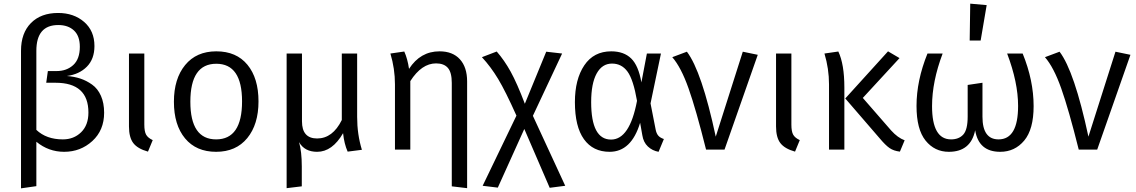

<svg xmlns="http://www.w3.org/2000/svg" viewBox="-20 -819 6219 1051"><path d="M346 -403Q386 -400 419.5 -389Q453 -378 484 -356Q515 -334 532.5 -294.5Q550 -255 550 -202Q550 -106 485.5 -47Q421 12 331 12Q246 12 179 -43V200L95 212V-541Q95 -638 149.5 -693Q204 -748 298 -748Q384 -748 440.5 -699Q497 -650 497 -567Q497 -496 455.5 -454Q414 -412 346 -403ZM324 -56Q384 -56 424 -95Q464 -134 464 -203Q464 -366 284 -366H233L242 -430H290Q345 -430 381 -463Q417 -496 417 -563Q417 -622 385 -652Q353 -682 299 -682Q179 -682 179 -541V-108Q234 -56 324 -56Z M770 -526V-137Q770 -99 780 -81.5Q790 -64 816 -52L790 11Q733 -5 709.5 -36Q686 -67 686 -127V-526Z M1164 -538Q1274 -538 1334.5 -464.5Q1395 -391 1395 -264Q1395 -138 1333.5 -63Q1272 12 1163 12Q1054 12 993 -61.5Q932 -135 932 -262Q932 -388 993.5 -463Q1055 -538 1164 -538ZM1164 -470Q1022 -470 1022 -262Q1022 -56 1163 -56Q1305 -56 1305 -264Q1305 -470 1164 -470Z M1961 1 1883 11Q1864 -32 1858 -90Q1799 12 1716 12Q1647 12 1617 -41Q1632 11 1632 92V201L1549 211V-526H1633V-155Q1633 -61 1716 -61Q1801 -61 1851 -162V-526H1935V-179Q1935 -83 1961 1Z M2386 -538Q2458 -538 2497.5 -494.5Q2537 -451 2537 -373V211L2453 201V-365Q2453 -423 2431.5 -447.5Q2410 -472 2367 -472Q2288 -472 2226 -375V0H2142V-357Q2142 -443 2117 -526L2193 -537Q2211 -497 2219 -442Q2281 -538 2386 -538Z M2897 -185 3074 198 2989 209 2850 -113 2705 208 2622 198 2807 -186Q2747 -320 2707 -386.5Q2667 -453 2618 -506L2699 -537Q2741 -489 2775.5 -426.5Q2810 -364 2853 -251L2970 -536L3057 -526Z M3326 -538Q3395 -538 3435 -499Q3475 -460 3491 -368L3521 -526H3598L3541 -253L3569 -110Q3573 -89 3583 -77Q3593 -65 3614 -58L3585 12Q3551 6 3526.5 -17Q3502 -40 3496 -79L3484 -147Q3436 12 3317 12Q3226 12 3176.5 -57Q3127 -126 3127 -260Q3127 -385 3178.5 -461.5Q3230 -538 3326 -538ZM3330 -471Q3276 -471 3246 -416.5Q3216 -362 3216 -260Q3216 -55 3325 -55Q3427 -55 3467 -267Q3447 -383 3415 -427Q3383 -471 3330 -471Z M3740 -536Q3821 -430 3898 -71L4046 -536L4128 -519L3946 0H3845Q3790 -220 3749 -335.5Q3708 -451 3660 -506Z M4312 -526V-137Q4312 -99 4322 -81.5Q4332 -64 4358 -52L4332 11Q4275 -5 4251.5 -36Q4228 -67 4228 -127V-526Z M4904 -501 4703 -283 4858 -105Q4894 -65 4932 -51L4906 11Q4872 7 4849.5 -8.5Q4827 -24 4796 -61L4607 -280L4841 -538ZM4569 -537Q4602 -467 4602 -340V0H4518V-357Q4518 -443 4493 -526Z M5291 -799 5381 -791 5348 -597H5288ZM5578 -526Q5638 -379 5638 -238Q5638 -111 5586.5 -49.5Q5535 12 5455 12Q5337 12 5318 -106Q5294 12 5174 12Q5096 12 5046.5 -49.5Q4997 -111 4997 -239Q4997 -378 5057 -526H5140Q5082 -373 5082 -238Q5082 -56 5186 -56Q5229 -56 5253 -82.5Q5277 -109 5277 -181V-354L5358 -366V-180Q5358 -56 5446 -56Q5553 -56 5553 -239Q5553 -368 5493 -526Z M5780 -536Q5861 -430 5938 -71L6086 -536L6168 -519L5986 0H5885Q5830 -220 5789 -335.5Q5748 -451 5700 -506Z"/></svg>

Font: FiraGO Book
Style: Regular
Weight: 350
Designer: bBox Type
Foundry: bBox Type GmbH
Version: Version 1.001;PS 001.001;hotconv 1.0.88;makeotf.lib2.5.64775